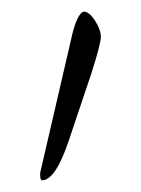

<svg xmlns="http://www.w3.org/2000/svg" viewBox="-20 -811 242 329"><path d="M51.8 -502Q48.8 -502 48.8 -512.2Q48.8 -517.1 49.8 -519L104 -752.9Q108.4 -771 113.8 -781Q119.1 -791 124 -791Q132.8 -791 142.8 -775.6Q152.8 -760.3 152.8 -748Q152.8 -735.8 136.2 -684.1L98.1 -570.8Q75.2 -502 51.8 -502Z"/></svg>

Font: Junicode SmCond Light
Style: Regular
Weight: 300
Width: 4
Designer: Peter S. Baker
Version: Version 2.206